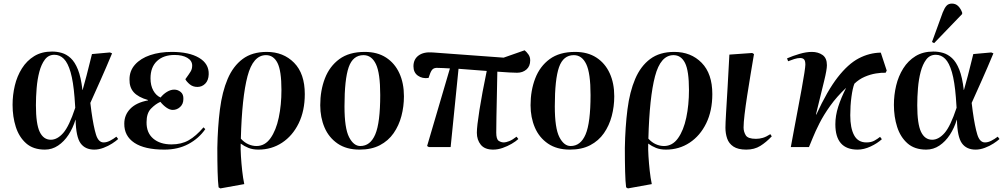

<svg xmlns="http://www.w3.org/2000/svg" viewBox="-20 -819 5608 1069"><path d="M230 14Q165 14 125.5 -21Q86 -56 68 -112.5Q50 -169 50 -235Q50 -290 62.5 -342.5Q75 -395 102 -438Q129 -481 170.5 -506.5Q212 -532 270 -532Q297 -532 323.5 -524.5Q350 -517 373.5 -495.5Q397 -474 414 -431.5Q431 -389 439 -318H440Q453 -365 462 -398.5Q471 -432 477.5 -460Q484 -488 492 -518L592 -527L604 -522Q569 -438 541 -375.5Q513 -313 483 -246L489 -198Q501 -113 514.5 -69.5Q528 -26 557 -26Q574 -26 592.5 -35.5Q611 -45 628 -58L638 -45Q626 -34 604.5 -20Q583 -6 556.5 4Q530 14 505 14Q454 14 428.5 -21.5Q403 -57 401 -152H400Q386 -106 361.5 -68.5Q337 -31 303.5 -8.5Q270 14 230 14ZM263 -41Q299 -41 332 -78.5Q365 -116 399 -219L395 -277Q388 -365 373 -417Q358 -469 335.5 -491.5Q313 -514 283 -514Q250 -514 230 -487.5Q210 -461 199 -419Q188 -377 184 -328Q180 -279 180 -233Q180 -129 201 -85Q222 -41 263 -41Z M895 14Q785 14 728 -24Q671 -62 672 -131Q672 -179 705.5 -213.5Q739 -248 804 -260V-262Q749 -278 724.5 -305.5Q700 -333 701 -377Q701 -425 732 -459.5Q763 -494 816 -512Q869 -530 936 -530Q1033 -530 1088.5 -497Q1144 -464 1142 -405Q1141 -372 1123 -353.5Q1105 -335 1079 -335Q1054 -335 1036.5 -349.5Q1019 -364 1012 -378Q1033 -407 1041.5 -421Q1050 -435 1050 -454Q1050 -481 1023 -497Q996 -513 952 -513Q890 -513 854 -479Q818 -445 818 -383Q818 -343 833.5 -315Q849 -287 874 -276Q889 -295 909.5 -307.5Q930 -320 950 -320Q970 -320 986 -307Q1002 -294 1001 -268Q1001 -240 983 -223.5Q965 -207 942 -207Q925 -207 906.5 -220Q888 -233 873 -252Q846 -240 821 -214.5Q796 -189 796 -139Q795 -80 833 -47.5Q871 -15 935 -15Q990 -15 1030.5 -38Q1071 -61 1113 -110L1123 -100Q1087 -48 1029 -17Q971 14 895 14Z M1207 230 1197 224Q1193 193 1191.5 136Q1190 79 1190 5Q1192 -112 1204.5 -210Q1217 -308 1247.5 -379.5Q1278 -451 1331 -490.5Q1384 -530 1465 -530Q1558 -530 1617.5 -469.5Q1677 -409 1677 -295Q1677 -202 1643 -132.5Q1609 -63 1550.5 -24.5Q1492 14 1419 14Q1387 14 1363.5 4.5Q1340 -5 1321 -19H1320Q1319 11 1321.5 51Q1324 91 1328.5 132Q1333 173 1340 206ZM1408 -6Q1455 -6 1486 -49.5Q1517 -93 1532 -164Q1547 -235 1547 -318Q1547 -425 1525 -468.5Q1503 -512 1461 -512Q1389 -512 1358 -394.5Q1327 -277 1321 -47Q1340 -26 1362.5 -16Q1385 -6 1408 -6Z M1982 14Q1909 14 1860 -19.5Q1811 -53 1787 -109Q1763 -165 1763 -233Q1763 -315 1789 -382.5Q1815 -450 1869.5 -490Q1924 -530 2011 -530Q2081 -530 2129.5 -498.5Q2178 -467 2203.5 -411.5Q2229 -356 2229 -283Q2229 -226 2215 -173Q2201 -120 2171.5 -77.5Q2142 -35 2095 -10.5Q2048 14 1982 14ZM1986 -6Q2042 -6 2069.5 -71Q2097 -136 2097 -290Q2097 -412 2073 -462Q2049 -512 2004 -512Q1945 -512 1921.5 -445Q1898 -378 1898 -227Q1898 -105 1923.5 -55.5Q1949 -6 1986 -6Z M2726 14Q2679 14 2657 -13Q2635 -40 2635 -80Q2635 -115 2649.5 -207Q2664 -299 2690 -424Q2652 -427 2611.5 -430Q2571 -433 2533 -436L2489 0H2368L2358 -6L2485 -438Q2466 -439 2448.5 -440Q2431 -441 2416 -441Q2399 -442 2389.5 -434Q2380 -426 2372 -402L2366 -385Q2332 -380 2307 -397.5Q2282 -415 2282 -450Q2282 -489 2310.5 -510Q2339 -531 2389 -527L2784 -498L2901 -539Q2912 -530 2922 -516Q2932 -502 2932 -483Q2932 -450 2911 -432Q2890 -414 2859 -414Q2846 -414 2816.5 -415.5Q2787 -417 2749 -420Q2748 -357 2746.5 -290.5Q2745 -224 2744 -168Q2743 -112 2743 -81Q2743 -44 2756.5 -35Q2770 -26 2786 -26Q2796 -26 2814.5 -33Q2833 -40 2856 -58L2866 -45Q2852 -32 2829 -18.5Q2806 -5 2779 4.5Q2752 14 2726 14Z M3153 14Q3080 14 3031 -19.5Q2982 -53 2958 -109Q2934 -165 2934 -233Q2934 -315 2960 -382.5Q2986 -450 3040.5 -490Q3095 -530 3182 -530Q3252 -530 3300.5 -498.5Q3349 -467 3374.5 -411.5Q3400 -356 3400 -283Q3400 -226 3386 -173Q3372 -120 3342.5 -77.5Q3313 -35 3266 -10.5Q3219 14 3153 14ZM3157 -6Q3213 -6 3240.5 -71Q3268 -136 3268 -290Q3268 -412 3244 -462Q3220 -512 3175 -512Q3116 -512 3092.5 -445Q3069 -378 3069 -227Q3069 -105 3094.5 -55.5Q3120 -6 3157 -6Z M3476 230 3466 224Q3462 193 3460.5 136Q3459 79 3459 5Q3461 -112 3473.5 -210Q3486 -308 3516.5 -379.5Q3547 -451 3600 -490.5Q3653 -530 3734 -530Q3827 -530 3886.5 -469.5Q3946 -409 3946 -295Q3946 -202 3912 -132.5Q3878 -63 3819.5 -24.5Q3761 14 3688 14Q3656 14 3632.5 4.5Q3609 -5 3590 -19H3589Q3588 11 3590.5 51Q3593 91 3597.5 132Q3602 173 3609 206ZM3677 -6Q3724 -6 3755 -49.5Q3786 -93 3801 -164Q3816 -235 3816 -318Q3816 -425 3794 -468.5Q3772 -512 3730 -512Q3658 -512 3627 -394.5Q3596 -277 3590 -47Q3609 -26 3631.5 -16Q3654 -6 3677 -6Z M4135 14Q4089 14 4063.5 -3Q4038 -20 4028.5 -48Q4019 -76 4019 -108Q4019 -131 4022.5 -190Q4026 -249 4031 -332.5Q4036 -416 4041 -515L4168 -524L4178 -518Q4169 -465 4159 -404.5Q4149 -344 4140 -286Q4131 -228 4125.5 -181.5Q4120 -135 4120 -109Q4120 -86 4132 -66Q4144 -46 4189 -46Q4208 -46 4227 -51.5Q4246 -57 4269 -72L4277 -60Q4246 -27 4213 -6.5Q4180 14 4135 14Z M4755 14Q4631 14 4631 -127Q4631 -175 4647 -225Q4663 -275 4691 -330Q4639 -281 4602.5 -230Q4566 -179 4542.5 -132.5Q4519 -86 4505 -51Q4491 -16 4484 0H4383Q4391 -44 4401.5 -100Q4412 -156 4423 -214.5Q4434 -273 4443.5 -324.5Q4453 -376 4458.5 -412.5Q4464 -449 4464 -459Q4464 -481 4456.5 -488.5Q4449 -496 4435 -496Q4420 -496 4401.5 -490Q4383 -484 4368 -478L4362 -494Q4394 -508 4431.5 -519Q4469 -530 4500 -530Q4535 -530 4559.5 -513Q4584 -496 4584 -456Q4584 -431 4568.5 -368Q4553 -305 4523 -182L4525 -181Q4586 -314 4644 -388.5Q4702 -463 4761 -494Q4820 -525 4884 -526L4917 -426L4911 -414Q4888 -415 4857 -410Q4826 -405 4794.5 -391.5Q4763 -378 4737 -353Q4727 -328 4720.5 -279Q4714 -230 4714 -177Q4714 -106 4735.5 -66Q4757 -26 4804 -26Q4830 -26 4847.5 -35.5Q4865 -45 4880 -57L4890 -44Q4865 -21 4827.5 -3.5Q4790 14 4755 14Z M5137 14Q5072 14 5032.5 -21Q4993 -56 4975 -112.5Q4957 -169 4957 -235Q4957 -290 4969.5 -342.5Q4982 -395 5009 -438Q5036 -481 5077.5 -506.5Q5119 -532 5177 -532Q5204 -532 5230.5 -524.5Q5257 -517 5280.5 -495.5Q5304 -474 5321 -431.5Q5338 -389 5346 -318H5347Q5360 -365 5369 -398.5Q5378 -432 5384.5 -460Q5391 -488 5399 -518L5499 -527L5511 -522Q5476 -438 5448 -375.5Q5420 -313 5390 -246L5396 -198Q5408 -113 5421.5 -69.5Q5435 -26 5464 -26Q5481 -26 5499.5 -35.5Q5518 -45 5535 -58L5545 -45Q5533 -34 5511.5 -20Q5490 -6 5463.5 4Q5437 14 5412 14Q5361 14 5335.5 -21.5Q5310 -57 5308 -152H5307Q5293 -106 5268.5 -68.5Q5244 -31 5210.5 -8.5Q5177 14 5137 14ZM5170 -41Q5206 -41 5239 -78.5Q5272 -116 5306 -219L5302 -277Q5295 -365 5280 -417Q5265 -469 5242.5 -491.5Q5220 -514 5190 -514Q5157 -514 5137 -487.5Q5117 -461 5106 -419Q5095 -377 5091 -328Q5087 -279 5087 -233Q5087 -129 5108 -85Q5129 -41 5170 -41ZM5181 -579 5169 -585 5229 -750Q5239 -775 5250 -787Q5261 -799 5280 -799Q5301 -799 5315 -785Q5329 -771 5337 -749V-741Z"/></svg>

Font: Literata 72pt SemiBold
Style: Italic
Weight: 600
Italic angle: -2°
Designer: Latin by Veronika Burian and Jose Scaglione. Greek by Irene Vlachou. Cyrillic by Vera Evstafieva
Foundry: TypeTogether
Version: Version 3.002